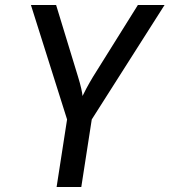

<svg xmlns="http://www.w3.org/2000/svg" viewBox="-20 -750 680 770"><path d="M207 0H306L348 -271L640 -730H533L353 -442C332 -407 317 -378 311 -365C310 -378 304 -407 293 -442L205 -730H104L249 -271Z"/></svg>

Font: JetBrains Mono Medium
Style: Italic
Weight: 436
Italic angle: -9°
Monospace: yes
Designer: Philipp Nurullin, Konstantin Bulenkov
Foundry: JetBrains
Version: Version 2.305